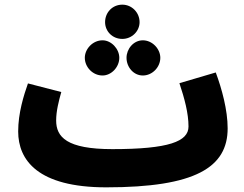

<svg xmlns="http://www.w3.org/2000/svg" viewBox="-20 -783 1049 824"><path d="M505 -616C546 -616 579 -649 579 -688C579 -729 546 -763 505 -763C462 -763 431 -729 431 -688C431 -649 462 -616 505 -616ZM420 -459C458 -459 492 -495 492 -535C492 -573 458 -610 420 -610C378 -610 344 -573 344 -535C344 -495 378 -459 420 -459ZM593 -459C634 -459 668 -495 668 -535C668 -573 634 -610 593 -610C553 -610 523 -573 523 -535C523 -495 553 -459 593 -459ZM436 21C819 21 957 -65 957 -232C957 -311 932 -402 906 -472L750 -426C772 -360 789 -297 789 -240C789 -176 705 -143 462 -143C266 -143 221 -195 221 -266C221 -306 232 -349 243 -388L100 -425C82 -374 58 -298 58 -219C58 -96 142 21 436 21Z"/></svg>

Font: Noto Sans Arabic UI Cn Bk
Style: Regular
Weight: 900
Width: 3
Designer: Monotype Design Team, Nadine Chahine and Nizar Qandah
Foundry: Monotype Imaging Inc.
Version: Version 2.010